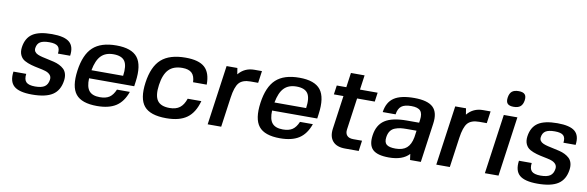

<svg xmlns="http://www.w3.org/2000/svg" viewBox="-50 -1144 4836 1583"><g transform="rotate(10 2368.0 -352.5)"><path d="M204.6 -373Q202.1 -355 210.9 -342.3Q219.7 -329.6 236.8 -322.3Q253.9 -314.9 276.4 -309.6Q298.8 -304.2 324 -299.1Q349.1 -293.9 374.3 -287.8Q399.4 -281.7 421.1 -271Q442.9 -260.3 459 -245.1Q475.1 -230 482.2 -205.6Q489.3 -181.2 484.9 -148.9Q473.1 -65.9 415.8 -28.1Q358.4 9.8 243.7 9.8Q135.7 9.8 92.5 -28.1Q49.3 -65.9 61 -149.9H168Q161.6 -102.1 182.4 -81.1Q203.1 -60.1 257.3 -60.1Q311 -60.1 337.2 -77.9Q363.3 -95.7 369.1 -136.2Q372.6 -161.1 357.9 -177.2Q343.3 -193.4 317.4 -201.2Q291.5 -209 259.8 -214.8Q228 -220.7 196.8 -229.5Q165.5 -238.3 140.4 -252.2Q115.2 -266.1 102.3 -293.7Q89.4 -321.3 94.7 -360.8Q106 -439 159.4 -474.4Q212.9 -509.8 320.8 -509.8Q425.3 -509.8 467.5 -474.1Q509.8 -438.5 498.5 -359.9H396.5Q402.3 -402.8 382.6 -421.4Q362.8 -439.9 311 -439.9Q259.3 -439.9 234.4 -424.3Q209.5 -408.7 204.6 -373Z M1062.5 -204.1H684.6Q681.2 -131.8 708.3 -98.9Q735.4 -65.9 798.3 -65.9Q848.6 -65.9 878.2 -85.7Q907.7 -105.5 927.2 -151.9H1035.2Q1005.9 -67.4 946.8 -28.8Q887.7 9.8 787.6 9.8Q658.7 9.8 609.4 -51.8Q560.1 -113.3 579.1 -250Q598.1 -386.7 664.8 -448.2Q731.4 -509.8 860.4 -509.8Q988.8 -509.8 1038.1 -446.5Q1087.4 -383.3 1067.9 -243.2ZM849.1 -434.1Q783.2 -434.1 745.6 -395.8Q708 -357.4 692.4 -272.9H957.5Q969.7 -358.9 944.1 -396.5Q918.5 -434.1 849.1 -434.1Z M1514.6 -179.2H1628.9Q1602.1 -80.1 1540 -35.2Q1478 9.8 1367.2 9.8Q1232.9 9.8 1181.4 -51.8Q1129.9 -113.3 1148.9 -250Q1168 -386.7 1237.1 -448.2Q1306.2 -509.8 1440.4 -509.8Q1551.3 -509.8 1600.6 -464.8Q1649.9 -419.9 1648.9 -320.8H1534.7Q1532.7 -373.5 1507.1 -397.7Q1481.4 -421.9 1428.2 -421.9Q1354 -421.9 1314.2 -380.9Q1274.4 -339.8 1261.7 -250Q1249 -160.2 1277.3 -119.1Q1305.7 -78.1 1379.9 -78.1Q1433.1 -78.1 1464.8 -102.1Q1496.6 -126 1514.6 -179.2Z M1861.8 -250 1826.7 0H1713.4L1783.7 -500H1874L1882.3 -448.2Q1932.6 -509.8 2015.1 -509.8H2078.1L2064 -409.2H2001Q1933.6 -409.2 1904.1 -375Q1874.5 -340.8 1861.8 -250Z M2594.7 -204.1H2216.8Q2213.4 -131.8 2240.5 -98.9Q2267.6 -65.9 2330.6 -65.9Q2380.9 -65.9 2410.4 -85.7Q2439.9 -105.5 2459.5 -151.9H2567.4Q2538.1 -67.4 2479 -28.8Q2419.9 9.8 2319.8 9.8Q2190.9 9.8 2141.6 -51.8Q2092.3 -113.3 2111.3 -250Q2130.4 -386.7 2197 -448.2Q2263.7 -509.8 2392.6 -509.8Q2521 -509.8 2570.3 -446.5Q2619.6 -383.3 2600.1 -243.2ZM2381.3 -434.1Q2315.4 -434.1 2277.8 -395.8Q2240.2 -357.4 2224.6 -272.9H2489.7Q2502 -358.9 2476.3 -396.5Q2450.7 -434.1 2381.3 -434.1Z M2852.1 -157.2Q2847.7 -125.5 2864 -106.7Q2880.4 -87.9 2917.5 -87.9H2990.2L2978 0H2863.8Q2792.5 0 2759.5 -38.6Q2726.6 -77.1 2736.3 -145L2775.4 -423.8H2695.3L2706.1 -500H2786.1L2803.2 -622.1H2917.5L2900.4 -500H3048.3L3037.6 -423.8H2889.6Z M3400.9 -49.8Q3346.2 9.8 3231.4 9.8Q3134.3 9.8 3095.7 -27.3Q3057.1 -64.5 3068.4 -146Q3080.6 -235.4 3141.6 -275.6Q3202.6 -315.9 3325.2 -315.9H3428.2L3431.6 -339.8Q3439 -393.1 3418 -416.5Q3397 -439.9 3341.8 -439.9Q3285.6 -439.9 3258.8 -419.2Q3231.9 -398.4 3225.1 -350.1H3117.2Q3128.9 -434.1 3185.1 -471.9Q3241.2 -509.8 3354.5 -509.8Q3466.3 -509.8 3512 -466.3Q3557.6 -422.9 3543.9 -328.1L3498 0H3407.7ZM3418.5 -247.1H3337.4Q3306.2 -247.1 3284.7 -244.4Q3263.2 -241.7 3239.3 -232.7Q3215.3 -223.6 3200.9 -203.4Q3186.5 -183.1 3182.1 -151.9Q3175.8 -108.4 3197.3 -90.1Q3218.8 -71.8 3272.9 -71.8Q3333 -71.8 3366 -100.3Q3398.9 -128.9 3410.6 -190.9Z M3775.9 -250 3740.7 0H3627.4L3697.8 -500H3788.1L3796.4 -448.2Q3846.7 -509.8 3929.2 -509.8H3992.2L3978 -409.2H3915Q3847.7 -409.2 3818.1 -375Q3788.6 -340.8 3775.9 -250Z M4148.4 0H4034.2L4104.5 -500H4218.3ZM4191.9 -714.8Q4228.5 -714.8 4243.4 -698.7Q4258.3 -682.6 4253.4 -647.9Q4248 -612.8 4228.5 -596.4Q4209 -580.1 4171.9 -580.1Q4135.3 -580.1 4120.6 -596.4Q4106 -612.8 4111.3 -647.9Q4116.7 -683.1 4135.7 -699Q4154.8 -714.8 4191.9 -714.8Z M4436.5 -373Q4434.1 -355 4442.9 -342.3Q4451.7 -329.6 4468.8 -322.3Q4485.8 -314.9 4508.3 -309.6Q4530.8 -304.2 4555.9 -299.1Q4581.1 -293.9 4606.2 -287.8Q4631.3 -281.7 4653.1 -271Q4674.8 -260.3 4690.9 -245.1Q4707 -230 4714.1 -205.6Q4721.2 -181.2 4716.8 -148.9Q4705.1 -65.9 4647.7 -28.1Q4590.3 9.8 4475.6 9.8Q4367.7 9.8 4324.5 -28.1Q4281.2 -65.9 4293 -149.9H4399.9Q4393.6 -102.1 4414.3 -81.1Q4435.1 -60.1 4489.3 -60.1Q4543 -60.1 4569.1 -77.9Q4595.2 -95.7 4601.1 -136.2Q4604.5 -161.1 4589.8 -177.2Q4575.2 -193.4 4549.3 -201.2Q4523.4 -209 4491.7 -214.8Q4460 -220.7 4428.7 -229.5Q4397.5 -238.3 4372.3 -252.2Q4347.2 -266.1 4334.2 -293.7Q4321.3 -321.3 4326.7 -360.8Q4337.9 -439 4391.4 -474.4Q4444.8 -509.8 4552.7 -509.8Q4657.2 -509.8 4699.5 -474.1Q4741.7 -438.5 4730.5 -359.9H4628.4Q4634.3 -402.8 4614.5 -421.4Q4594.7 -439.9 4543 -439.9Q4491.2 -439.9 4466.3 -424.3Q4441.4 -408.7 4436.5 -373Z"/></g></svg>

Font: Fivo Sans Med
Style: Regular
Weight: 450
Designer: Alexander Slobzheninov
Foundry: Alexander Slobzheninov
Version: 1.0